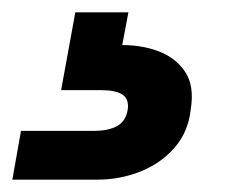

<svg xmlns="http://www.w3.org/2000/svg" viewBox="-110 -27 400 311"><path d="M-90 264 -76 185H41Q66 185 80 177Q94 169 97 150Q99 133 88 126Q77 119 53 119H-11L12 -7H98L88 46Q121 46 148 56.5Q175 67 190 89.5Q205 112 199 150Q195 187 172.5 212.5Q150 238 117 251Q84 264 48 264Z"/></svg>

Font: DM Sans 36pt ExtraBold
Style: Italic
Weight: 800
Italic angle: -10°
Designer: Colophon Foundry, Jonny Pinhorn
Foundry: Colophon Foundry
Version: Version 4.004;gftools[0.9.30]